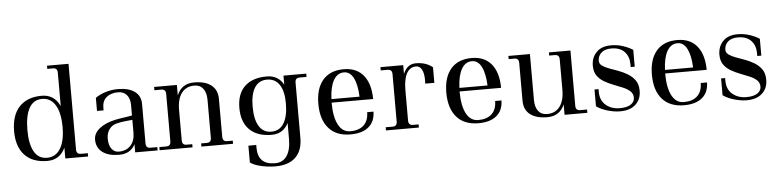

<svg xmlns="http://www.w3.org/2000/svg" viewBox="-51 -1023 6132 1511"><g transform="rotate(-5 3014.5 -267.0)"><path d="M288 7Q172 7 109.5 -59.5Q47 -126 47 -248Q47 -373 109.5 -440.5Q172 -508 288 -508Q386 -508 430 -414V-678Q430 -715 395 -715H350V-740H520V-63Q520 -26 555 -26H610V0H430V-85Q386 7 288 7ZM288 -18Q356 -18 393 -78Q430 -138 430 -248Q430 -361 393 -422Q356 -483 288 -483Q220 -483 186 -422Q152 -361 152 -248Q152 -138 186 -78Q220 -18 288 -18Z M855 8Q771 8 723.5 -27.5Q676 -63 676 -127Q676 -177 722.5 -214.5Q769 -252 848 -269Q888 -277 922 -281.5Q956 -286 982 -292V-373Q982 -426 956.5 -454.5Q931 -483 890 -483Q832 -483 797.5 -454.5Q763 -426 763 -373V-351H711V-454Q746 -480 793.5 -494Q841 -508 890 -508Q974 -508 1021.5 -473.5Q1069 -439 1069 -374V-63Q1069 -26 1104 -26H1159V0H982V-64Q945 8 855 8ZM776 -127Q776 -75 797.5 -46Q819 -17 855 -17Q912 -17 947 -53.5Q982 -90 982 -157V-257Q955 -254 923 -251Q891 -248 856 -239Q821 -231 798.5 -201Q776 -171 776 -127Z M1175 0V-25H1230Q1265 -25 1265 -62V-437Q1265 -474 1230 -474H1175V-500H1355V-418Q1393 -508 1491 -508Q1580 -508 1627.5 -470Q1675 -432 1675 -362V-62Q1675 -25 1710 -25H1755V0H1505V-25H1550Q1585 -25 1585 -62V-362Q1585 -419 1560.5 -451Q1536 -483 1491 -483Q1426 -483 1390.5 -436Q1355 -389 1355 -303V-62Q1355 -25 1390 -25H1435V0Z M2065 -69Q2129 -69 2163 -124Q2197 -179 2197 -282Q2197 -377 2163 -428.5Q2129 -480 2065 -480Q2000 -480 1967 -427.5Q1934 -375 1934 -277Q1934 -177 1967 -123Q2000 -69 2065 -69ZM2065 -44Q1951 -44 1890 -104.5Q1829 -165 1829 -277Q1829 -387 1890 -446Q1951 -505 2065 -505Q2156 -505 2197 -428V-500H2377V-474H2322Q2287 -474 2287 -437V0Q2287 99 2232 152.5Q2177 206 2073 206H2071Q2040 206 2003 201Q1966 196 1932 185.5Q1898 175 1874 158V25H1936V47Q1936 181 2071 181H2073Q2133 181 2165 134Q2197 87 2197 0V-126Q2156 -44 2065 -44Z M2683 7Q2571 7 2511 -61.5Q2451 -130 2451 -254Q2451 -376 2508.5 -442.5Q2566 -509 2673 -509Q2774 -509 2828.5 -443Q2883 -377 2884 -255H2556V-254Q2556 -142 2589 -80Q2622 -18 2683 -18Q2753 -18 2790.5 -54Q2828 -90 2828 -156H2878Q2877 -78 2826.5 -35.5Q2776 7 2683 7ZM2673 -484Q2621 -484 2591 -432Q2561 -380 2557 -283H2779Q2775 -379 2748 -431.5Q2721 -484 2673 -484Z M2963 0V-25H3018Q3053 -25 3053 -62V-437Q3053 -474 3018 -474H2963V-500H3143V-430Q3173 -506 3243 -506Q3323 -506 3375 -463V-340H3303Q3303 -346 3303.5 -353Q3304 -360 3304 -365Q3304 -421 3288 -451Q3272 -481 3243 -481H3242Q3194 -481 3168.5 -435Q3143 -389 3143 -303V-62Q3143 -25 3178 -25H3223V0Z M3694 7Q3582 7 3522 -61.5Q3462 -130 3462 -254Q3462 -376 3519.5 -442.5Q3577 -509 3684 -509Q3785 -509 3839.5 -443Q3894 -377 3895 -255H3567V-254Q3567 -142 3600 -80Q3633 -18 3694 -18Q3764 -18 3801.5 -54Q3839 -90 3839 -156H3889Q3888 -78 3837.5 -35.5Q3787 7 3694 7ZM3684 -484Q3632 -484 3602 -432Q3572 -380 3568 -283H3790Q3786 -379 3759 -431.5Q3732 -484 3684 -484Z M4054 -138V-438Q4054 -475 4019 -475H3974V-500H4144V-138Q4144 -81 4168.5 -49.5Q4193 -18 4238 -18Q4303 -18 4338.5 -65Q4374 -112 4374 -197V-438Q4374 -475 4339 -475H4294V-500H4464V-63Q4464 -26 4499 -26H4554V0H4374V-82Q4336 7 4238 7Q4150 7 4102 -30.5Q4054 -68 4054 -138Z M4813 11Q4766 11 4713.5 -4.5Q4661 -20 4626 -45V-178H4658V-156Q4658 -89 4702 -51.5Q4746 -14 4813 -14Q4869 -14 4899 -34Q4929 -54 4929 -87Q4929 -118 4907.5 -138Q4886 -158 4851.5 -172.5Q4817 -187 4779 -201.5Q4741 -216 4706.5 -236Q4672 -256 4650.5 -286.5Q4629 -317 4629 -365Q4629 -429 4669.5 -471Q4710 -513 4785 -513Q4835 -513 4880 -498Q4925 -483 4957 -462V-329H4925V-351Q4925 -413 4889 -450.5Q4853 -488 4785 -488Q4734 -488 4706.5 -463Q4679 -438 4679 -400Q4679 -376 4700.5 -360.5Q4722 -345 4755.5 -333Q4789 -321 4827 -307Q4865 -293 4899 -272.5Q4933 -252 4955.5 -221Q4978 -190 4979 -142Q4981 -73 4937 -31Q4893 11 4813 11Z M5318 7Q5206 7 5146 -61.5Q5086 -130 5086 -254Q5086 -376 5143.5 -442.5Q5201 -509 5308 -509Q5409 -509 5463.5 -443Q5518 -377 5519 -255H5191V-254Q5191 -142 5224 -80Q5257 -18 5318 -18Q5388 -18 5425.5 -54Q5463 -90 5463 -156H5513Q5512 -78 5461.5 -35.5Q5411 7 5318 7ZM5308 -484Q5256 -484 5226 -432Q5196 -380 5192 -283H5414Q5410 -379 5383 -431.5Q5356 -484 5308 -484Z M5813 11Q5766 11 5713.5 -4.5Q5661 -20 5626 -45V-178H5658V-156Q5658 -89 5702 -51.5Q5746 -14 5813 -14Q5869 -14 5899 -34Q5929 -54 5929 -87Q5929 -118 5907.5 -138Q5886 -158 5851.5 -172.5Q5817 -187 5779 -201.5Q5741 -216 5706.5 -236Q5672 -256 5650.5 -286.5Q5629 -317 5629 -365Q5629 -429 5669.5 -471Q5710 -513 5785 -513Q5835 -513 5880 -498Q5925 -483 5957 -462V-329H5925V-351Q5925 -413 5889 -450.5Q5853 -488 5785 -488Q5734 -488 5706.5 -463Q5679 -438 5679 -400Q5679 -376 5700.5 -360.5Q5722 -345 5755.5 -333Q5789 -321 5827 -307Q5865 -293 5899 -272.5Q5933 -252 5955.5 -221Q5978 -190 5979 -142Q5981 -73 5937 -31Q5893 11 5813 11Z"/></g></svg>

Font: Bentinck
Style: Regular
Weight: 400
Designer: Jörg Drees
Foundry: Jörg Drees
Version: Version 1.000; ttfautohint (v1.8.4.7-5d5b)